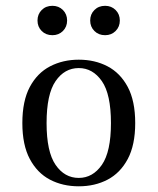

<svg xmlns="http://www.w3.org/2000/svg" viewBox="-20 -633 545 664"><path d="M252.4 11.3Q196.8 11.3 152.8 -11.7Q108.9 -34.7 83.1 -83.1Q57.3 -131.5 57.3 -207.3Q57.3 -283.9 83.1 -332.3Q108.9 -380.6 153.2 -403.6Q197.6 -426.6 252.4 -426.6Q308.1 -426.6 352 -403.6Q396 -380.6 421.8 -332.3Q447.6 -283.9 447.6 -207.3Q447.6 -131.5 421.8 -83.1Q396 -34.7 352 -11.7Q308.1 11.3 252.4 11.3ZM252.4 -17.7Q300.8 -17.7 332.3 -62.9Q363.7 -108.1 363.7 -207.3Q363.7 -307.3 332.3 -352.4Q300.8 -397.6 252.4 -397.6Q203.2 -397.6 172.2 -352.4Q141.1 -307.3 141.1 -207.3Q141.1 -108.1 172.2 -62.9Q203.2 -17.7 252.4 -17.7ZM343.5 -511.3Q321 -511.3 306.5 -525.8Q291.9 -540.3 291.9 -562.1Q291.9 -583.9 306.5 -598.4Q321 -612.9 343.5 -612.9Q365.3 -612.9 379.8 -598.4Q394.4 -583.9 394.4 -562.1Q394.4 -540.3 379.8 -525.8Q365.3 -511.3 343.5 -511.3ZM161.3 -511.3Q138.7 -511.3 124.2 -525.8Q109.7 -540.3 109.7 -562.1Q109.7 -583.9 124.2 -598.4Q138.7 -612.9 161.3 -612.9Q183.1 -612.9 197.6 -598.4Q212.1 -583.9 212.1 -562.1Q212.1 -540.3 197.6 -525.8Q183.1 -511.3 161.3 -511.3Z"/></svg>

Font: Playfair 5pt SemiExpanded Light
Style: Regular
Weight: 400
Version: Version 2.203